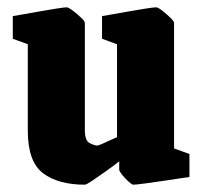

<svg xmlns="http://www.w3.org/2000/svg" viewBox="-20 -493 553 525"><path d="M212 12Q139 12 97.5 -19.5Q56 -51 56 -136V-372L15 -387V-449Q15 -449 35.5 -452.5Q56 -456 83.5 -461Q111 -466 134 -469.5Q157 -473 162 -473Q167 -473 179 -464Q191 -455 201.5 -445Q212 -435 212 -430V-138Q212 -108 225.5 -101.5Q239 -95 246 -95Q249 -95 259 -99.5Q269 -104 281 -109.5Q293 -115 300 -118V-372L259 -387V-449Q259 -449 279.5 -452.5Q300 -456 327.5 -461Q355 -466 378 -469.5Q401 -473 407 -473Q412 -473 423.5 -464Q435 -455 445.5 -445Q456 -435 456 -430V-87L498 -72V-9Q498 -9 477 -6Q456 -3 427 1.5Q398 6 374 9Q350 12 344 12Q341 12 331.5 3.5Q322 -5 314 -15Q306 -25 306 -29V-52Q291 -40 270 -25Q249 -10 232.5 1Q216 12 212 12Z"/></svg>

Font: Grenze Gotisch Black
Style: Regular
Weight: 900
Designer: Renata Polastri
Foundry: Omnibus-Type
Version: Version 1.001